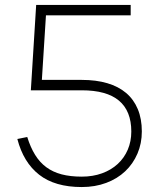

<svg xmlns="http://www.w3.org/2000/svg" viewBox="-20 -740 642 775"><path d="M552.5 -209.5Q552.5 -161 534.8 -119.8Q517 -78.5 485.2 -48.5Q453.5 -18.5 408.8 -1.8Q364 15 310 15Q201.5 15 138 -34.8Q74.5 -84.5 50 -179L90 -187Q103 -145 121.8 -114.8Q140.5 -84.5 167 -65Q193.5 -45.5 228.8 -36.2Q264 -27 310 -27Q355 -27 392 -40.5Q429 -54 455.2 -78.2Q481.5 -102.5 495.8 -136Q510 -169.5 510 -209Q510 -292 460.2 -333.8Q410.5 -375.5 310 -375.5H104.5L126 -720H507.5V-678H165.5L149 -417.5H310Q368 -417.5 413 -404.2Q458 -391 489 -364.8Q520 -338.5 536.2 -299.5Q552.5 -260.5 552.5 -209.5Z"/></svg>

Font: Vela Sans ExtLt
Style: Regular
Weight: 200
Designer: Principal design: Mikhail Sharanda - project Manrope.
Design modification: Ravid Balaliev
Foundry: Mikhail Sharanda
Version: Version 1.001